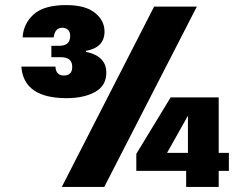

<svg xmlns="http://www.w3.org/2000/svg" viewBox="-20 -735 941 755"><path d="M242 -349Q73 -349 64 -473H198Q200 -438 231 -438Q264 -438 264 -472Q264 -510 220 -510H182V-555H214Q256 -555 256 -594Q256 -624 225 -626Q196 -626 191 -588H69Q72 -642 112.5 -678.5Q153 -715 240 -715Q316 -715 353.5 -684.5Q391 -654 391 -611Q391 -548 318 -535V-531Q398 -515 398 -449Q398 -398 354 -373.5Q310 -349 242 -349ZM390 0H223L586 -709H754ZM840 0H712V-63H516V-130L651 -352H840V-134H880V-63H840ZM719 -134V-280L637 -134Z"/></svg>

Font: Ulagadi Sans
Style: Bold
Weight: 700
Designer: Ninad Kale (Devanagari), Jonny Pinhorn (Latin)
Foundry: Indian Type Foundry
Version: Version 3.01;March 29, 2020;FontCreator 12.0.0.2522 64-bit; 